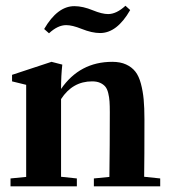

<svg xmlns="http://www.w3.org/2000/svg" viewBox="-20 -657 601 677"><path d="M333 -540.5Q304.2 -540.5 267.6 -555.2Q234.9 -568.4 213.4 -568.4Q183.6 -568.4 152.8 -539.6L135.7 -554.7Q182.6 -635.3 242.2 -635.3Q272 -635.3 307.6 -620.6Q339.8 -607.4 361.3 -607.4Q390.6 -607.4 422.4 -636.7L439 -621.6Q392.6 -540.5 333 -540.5ZM17.1 0V-27.8L72.3 -33.2V-357.9L22.5 -370.1V-393.1L161.6 -439L199.7 -429.2Q195.3 -390.6 195.3 -343.3Q261.2 -439 376 -439Q404.3 -439 424.6 -429.7Q444.8 -420.4 457.3 -404.5Q469.7 -388.7 476.8 -362.1Q483.9 -335.4 486.6 -306.2Q489.3 -276.9 489.3 -235.8Q489.3 -99.1 488.3 -33.7L544.9 -27.8V0H311V-27.8L365.7 -33.2Q367.2 -143.6 367.2 -261.2Q367.2 -284.2 366.2 -299.1Q365.2 -314 361.6 -328.9Q357.9 -343.8 351.1 -351.8Q344.2 -359.9 332.8 -365Q321.3 -370.1 304.7 -370.1Q235.8 -370.1 195.3 -307.6V-33.7L251 -27.8V0Z"/></svg>

Font: Elstob 14pt
Style: Bold
Weight: 700
Designer: Peter S. Baker
Version: Version 1.015